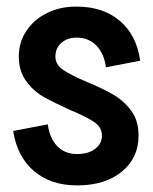

<svg xmlns="http://www.w3.org/2000/svg" viewBox="-20 -546 465 582"><path d="M245 -297Q293 -277 324.5 -258.5Q356 -240 378 -210Q400 -180 400 -135Q400 -67 349 -25.5Q298 16 214 16Q134 16 83 -27.5Q32 -71 20 -149L125 -169Q130 -128 153 -103.5Q176 -79 214 -79Q247 -79 268 -94.5Q289 -110 289 -135Q289 -160 265.5 -176Q242 -192 192 -213Q143 -235 112 -252.5Q81 -270 59 -300.5Q37 -331 37 -375Q37 -418 60 -452.5Q83 -487 122.5 -506.5Q162 -526 211 -526H212Q292 -526 343 -483Q394 -440 405 -362L301 -342Q296 -383 272.5 -407.5Q249 -432 212 -432Q184 -432 166 -416Q148 -400 148 -375Q148 -350 171.5 -334Q195 -318 245 -297Z"/></svg>

Font: Akshar Medium
Style: Regular
Weight: 500
Designer: Tall Chai
Foundry: Tall Chai
Version: Version 1.000